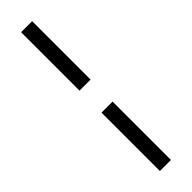

<svg xmlns="http://www.w3.org/2000/svg" viewBox="-351 -771 1021 1021"><g transform="rotate(-45 160.0 -260.0)"><path d="M118.2 -342.8V-782.2H201.2V-342.8ZM201.2 -177.7V261.7H118.2V-177.7Z"/></g></svg>

Font: Proza Libre
Style: Medium
Weight: 500
Designer: Jasper de Waard
Foundry: Jasper de Waard
Version: Version 1.000; ttfautohint (v1.4.1.8-43bc)